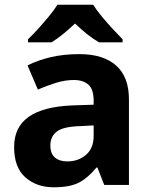

<svg xmlns="http://www.w3.org/2000/svg" viewBox="-20 -786 639 816"><path d="M317 -556Q419 -556 473.5 -507.5Q528 -459 528 -364V0H423L394 -74H390Q354 -30 315.5 -10Q277 10 208 10Q136 10 88 -32Q40 -74 40 -161Q40 -246 102 -289.5Q164 -333 287 -338L378 -341V-358Q378 -407 355.5 -426.5Q333 -446 294 -446Q257 -446 218 -434Q179 -422 141 -405L97 -508Q140 -530 195.5 -543Q251 -556 317 -556ZM321 -250Q249 -248 221.5 -227Q194 -206 194 -168Q194 -133 213.5 -116.5Q233 -100 266 -100Q313 -100 345.5 -128Q378 -156 378 -208V-253ZM376 -766Q390 -743 413 -715.5Q436 -688 459.5 -662.5Q483 -637 501 -619V-606H401Q375 -621 350 -641Q325 -661 299 -686Q272 -661 249 -642Q226 -623 199 -606H99V-619Q118 -637 141.5 -663Q165 -689 187.5 -716Q210 -743 224 -766Z"/></svg>

Font: Noto Sans Meetei Mayek
Style: Bold
Weight: 700
Designer: Monotype Design Team and Neelakash Kshetrimayum
Foundry: Monotype Imaging Inc.
Version: Version 2.002; ttfautohint (v1.8.4.7-5d5b)